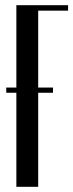

<svg xmlns="http://www.w3.org/2000/svg" viewBox="-20 -719 282 739"><path d="M43 -699H242V-678H127V0H43ZM4 -382H184V-362H4Z"/></svg>

Font: Moniqa SemBd Narrow Heading
Style: Regular
Weight: 600
Width: 4
Designer: Rajesh Rajput
Foundry: Rajesh Rajput
Version: Version 1.000